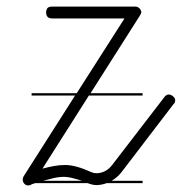

<svg xmlns="http://www.w3.org/2000/svg" viewBox="-20 -570 552 583"><path d="M413 -14H304Q288 -8 273 -8Q261 -8 246 -14H87L75 -10L73 -8Q67 -7 65 -7Q59 -7 54 -12Q49 -17 49 -26Q49 -30 52 -35L208 -280H76V-287H213L358 -514H138Q120 -514 120 -533V-535L122 -542Q125 -550 138 -550H390Q399 -550 404 -544Q405 -543 406 -542L409 -535V-534Q409 -529 405 -523L255 -287H413V-280H250L109 -58Q128 -63 144.5 -66Q161 -69 178 -69Q210 -69 258 -47Q265 -44 273 -44Q285 -44 297 -49.5Q309 -55 319 -67L479 -275Q485 -283 492 -283Q499 -283 505.5 -277.5Q512 -272 512 -266Q512 -258 507 -254L348 -46Q336 -31 319 -21H413ZM205 -28Q188 -33 173 -33Q155 -33 130 -26Q121 -24 111 -21H229Q217 -25 205 -28Z"/></svg>

Font: Gruenewald VA 3. Klasse
Style: Regular
Weight: 400
Designer: Peter Wiegel
Foundry: Peter Wiegel, nach dem Schriftentwurf von Dr. H. Gr¸newald
Version: Version 0.007